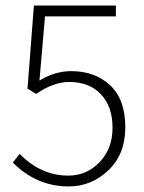

<svg xmlns="http://www.w3.org/2000/svg" viewBox="-20 -659 519 691"><path d="M227 12Q112 12 26 -74L51 -105Q127 -27 226 -27Q292 -27 338.5 -75.5Q385 -124 385 -199Q385 -276 343 -320Q301 -364 229 -364Q173 -364 110 -321L79 -340L102 -639H397V-600H142L122 -369Q178 -403 236 -403Q322 -403 376.5 -352Q431 -301 431 -201Q431 -104 370 -46Q309 12 227 12Z"/></svg>

Font: Toshiba Sans Light
Style: Regular
Weight: 300
Designer: Paul D. Hunt
Foundry: Toshiba Corporation
Version: Version 2.020;PS 2.0;hotconv 1.0.86;makeotf.lib2.5.63406